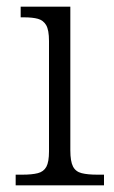

<svg xmlns="http://www.w3.org/2000/svg" viewBox="-20 -556 342 576"><path d="M27 0V-32H47Q76 -32 93.5 -36.5Q111 -41 119 -55.5Q127 -70 127 -102V-433Q127 -466 118.5 -480.5Q110 -495 94 -499.5Q78 -504 52 -504H42V-536H191V-105Q191 -72 199 -56.5Q207 -41 225 -36.5Q243 -32 272 -32H292V0Z"/></svg>

Font: Noto Serif Gujarati Light
Style: Regular
Weight: 300
Version: Version 2.102